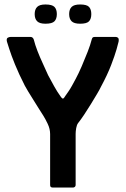

<svg xmlns="http://www.w3.org/2000/svg" viewBox="-20 -838 561 858"><path d="M329 -288Q323 -280 320.5 -265.5Q318 -251 318 -240V-11Q318 -6 314.5 -3Q311 0 307 0H215Q204 0 204 -11V-239Q204 -262 193 -285Q182 -308 173 -322Q167 -331 155.5 -349.5Q144 -368 130.5 -389.5Q117 -411 106 -429Q95 -447 91 -455Q64 -508 47 -550Q30 -592 21.5 -619Q13 -646 11 -652Q8 -665 14 -669Q20 -673 28 -673H116Q127 -673 131 -661Q137 -637 147.5 -610Q158 -583 171 -555Q184 -527 195 -502Q209 -476 222 -452.5Q235 -429 250 -408Q256 -399 260 -397.5Q264 -396 271 -408Q278 -418 286 -429.5Q294 -441 302 -455.5Q310 -470 318 -485Q331 -509 345 -541.5Q359 -574 371.5 -606Q384 -638 390 -662Q392 -669 395 -671Q398 -673 405 -673H497Q503 -673 507.5 -669Q512 -665 510 -652Q509 -646 501 -618Q493 -590 476.5 -547Q460 -504 432 -452Q426 -439 413.5 -418Q401 -397 386 -372.5Q371 -348 356 -325.5Q341 -303 329 -288ZM234 -775Q234 -754 223.5 -743Q213 -732 183 -732Q157 -732 146 -743Q135 -754 135 -775Q135 -796 146 -807Q157 -818 183 -818Q213 -818 223.5 -807Q234 -796 234 -775ZM388 -775Q388 -754 378 -743Q368 -732 338 -732Q311 -732 300 -743Q289 -754 289 -775Q289 -796 300 -807Q311 -818 338 -818Q368 -818 378 -807Q388 -796 388 -775Z"/></svg>

Font: Glory Thin SemiBold
Style: Regular
Weight: 600
Version: Version 1.011